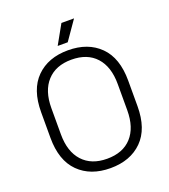

<svg xmlns="http://www.w3.org/2000/svg" viewBox="-158 -989 982 1115"><g transform="rotate(-20 333.0 -431.0)"><path d="M333 14Q210 14 137 -58.5Q64 -131 64 -271V-429Q64 -569 137 -641.5Q210 -714 333 -714Q456 -714 529 -641.5Q602 -569 602 -429V-271Q602 -131 529 -58.5Q456 14 333 14ZM333 -44Q431 -44 484.5 -103Q538 -162 538 -269V-431Q538 -538 484.5 -597Q431 -656 333 -656Q236 -656 182 -597Q128 -538 128 -431V-269Q128 -162 182 -103Q236 -44 333 -44ZM348 -758H286L352 -876H430Z"/></g></svg>

Font: Space Grotesk Variable Light
Style: Regular
Weight: 300
Designer: Florian Karsten
Foundry: Florian Karsten
Version: Version 2.000